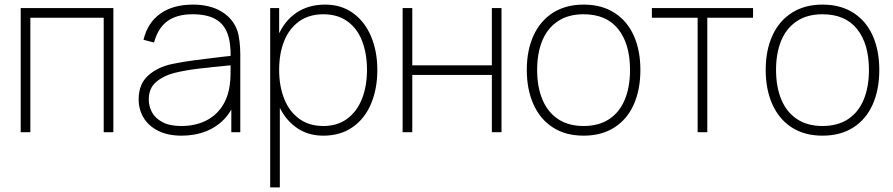

<svg xmlns="http://www.w3.org/2000/svg" viewBox="-20 -575 3884 835"><path d="M70 0V-540H473V0H431V-498H112V0Z M770 15Q709.5 15 667.2 -6.5Q625 -28 604 -63.8Q583 -99.5 583 -143Q583 -209 624 -246.2Q665 -283.5 730 -297Q776 -306.5 824.2 -312.8Q872.5 -319 951.5 -328.5Q965.5 -330 977.2 -331.2Q989 -332.5 998 -334L983 -324Q984.5 -389 968.8 -430.5Q953 -472 916 -492.5Q879 -513 817 -513Q749 -513 707.8 -482.8Q666.5 -452.5 650 -390L604 -402Q622 -476.5 677.5 -515.8Q733 -555 819 -555Q893 -555 943.2 -524.8Q993.5 -494.5 1012 -442Q1018.5 -422.5 1021.8 -394.5Q1025 -366.5 1025 -338V0H986V-148L1006 -147Q991.5 -96.5 957.8 -59.8Q924 -23 875.8 -4Q827.5 15 770 15ZM768 -27Q826 -27 871 -48Q916 -69 943.8 -109Q971.5 -149 979 -204Q982 -225 982.5 -247Q983 -269 983 -301.5V-310L1005 -293L978 -290.5Q902 -283.5 844 -276.5Q786 -269.5 739 -258Q692.5 -246.5 659.8 -219.2Q627 -192 627 -142Q627 -113.5 640.8 -87.2Q654.5 -61 686.2 -44Q718 -27 768 -27Z M1386 15Q1316.5 15 1265.8 -22.5Q1215 -60 1188.5 -124.8Q1162 -189.5 1162 -271Q1162 -354 1188.8 -418.2Q1215.5 -482.5 1268 -518.8Q1320.5 -555 1394 -555Q1464.5 -555 1515.8 -517.8Q1567 -480.5 1594 -416Q1621 -351.5 1621 -271Q1621 -189 1593.8 -124Q1566.5 -59 1513.5 -22Q1460.5 15 1386 15ZM1155 240V-540H1194V-115H1197V240ZM1386 -27Q1447 -27 1489.8 -58.5Q1532.5 -90 1554.2 -145.2Q1576 -200.5 1576 -271Q1576 -341.5 1555 -396.2Q1534 -451 1491.2 -482Q1448.5 -513 1386 -513Q1324.5 -513 1281.2 -482.2Q1238 -451.5 1216 -397Q1194 -342.5 1194 -271Q1194 -200.5 1216 -145.2Q1238 -90 1281.2 -58.5Q1324.5 -27 1386 -27Z M1731 0V-540H1773V-291H2119V-540H2161V0H2119V-249H1773V0Z M2518 15Q2439.5 15 2384 -21Q2328.5 -57 2299.8 -121.8Q2271 -186.5 2271 -271Q2271 -356 2300.2 -420.2Q2329.5 -484.5 2385.2 -519.8Q2441 -555 2518 -555Q2597 -555 2652.5 -519.2Q2708 -483.5 2736.5 -419.5Q2765 -355.5 2765 -271Q2765 -185 2736.2 -120.5Q2707.5 -56 2651.8 -20.5Q2596 15 2518 15ZM2518 -27Q2584.5 -27 2629.8 -57.2Q2675 -87.5 2697.5 -142.5Q2720 -197.5 2720 -271Q2720 -384 2668.5 -448.5Q2617 -513 2518 -513Q2451 -513 2405.8 -482.5Q2360.5 -452 2338.2 -397.8Q2316 -343.5 2316 -271Q2316 -197 2339 -142Q2362 -87 2407.2 -57Q2452.5 -27 2518 -27Z M3014 0V-498H2815V-540H3255V-498H3056V0Z M3557 15Q3478.5 15 3423 -21Q3367.5 -57 3338.8 -121.8Q3310 -186.5 3310 -271Q3310 -356 3339.2 -420.2Q3368.5 -484.5 3424.2 -519.8Q3480 -555 3557 -555Q3636 -555 3691.5 -519.2Q3747 -483.5 3775.5 -419.5Q3804 -355.5 3804 -271Q3804 -185 3775.2 -120.5Q3746.5 -56 3690.8 -20.5Q3635 15 3557 15ZM3557 -27Q3623.5 -27 3668.8 -57.2Q3714 -87.5 3736.5 -142.5Q3759 -197.5 3759 -271Q3759 -384 3707.5 -448.5Q3656 -513 3557 -513Q3490 -513 3444.8 -482.5Q3399.5 -452 3377.2 -397.8Q3355 -343.5 3355 -271Q3355 -197 3378 -142Q3401 -87 3446.2 -57Q3491.5 -27 3557 -27Z"/></svg>

Font: Hauora
Style: Regular
Weight: 400
Designer: Wayne Shih
Foundry: WCYS
Version: Version 1.001